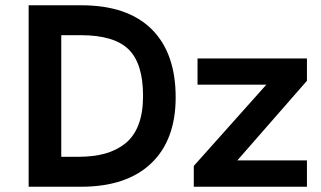

<svg xmlns="http://www.w3.org/2000/svg" viewBox="-20 -710 1221 730"><path d="M289.1 -689.9Q464.4 -689.9 556.2 -599.4Q647.9 -508.8 647.9 -339.8Q647.9 -177.7 554.7 -88.9Q461.4 0 288.1 0H88.9V-689.9ZM275.9 -113.8Q335 -113.8 379.2 -126Q423.3 -138.2 456.5 -164.8Q489.7 -191.4 506.8 -236.6Q523.9 -281.7 523.9 -345.2Q523.9 -468.3 469 -522.2Q414.1 -576.2 287.1 -576.2H212.9V-113.8ZM1147 -487.8V-402.8L882.3 -100.1H1147V0H716.8V-79.1L992.7 -388.2H731V-487.8Z"/></svg>

Font: HK Grotesk Legacy
Style: Bold
Weight: 700
Designer: Alfredo Marco Pradil
Foundry: Hanken Design Co.
Version: Version 2.022;PS 002.022;hotconv 1.0.88;makeotf.lib2.5.64775